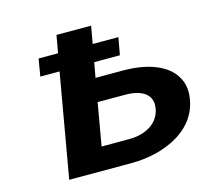

<svg xmlns="http://www.w3.org/2000/svg" viewBox="-102 -832 1045 953"><g transform="rotate(-15 420.5 -355.5)"><path d="M543 -532 559 -621H427L443 -711H265L249 -621H149L134 -532H233L140 0H458C508 0 553 -6 595 -17C707 -47 802 -114 822 -230C828 -264 826 -294 816 -322C785 -406 685 -455 538 -455H397L411 -532ZM646 -231C633 -158 567 -118 478 -118H338L376 -336H517C603 -336 658 -302 646 -231Z"/></g></svg>

Font: Asimov
Style: XWidIt
Weight: 500
Designer: Google
Version: Version 2.000980; 2014